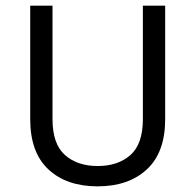

<svg xmlns="http://www.w3.org/2000/svg" viewBox="-20 -649 694 680"><path d="M166 -629V-227Q166 -139 210 -100Q254 -61 326 -61Q398 -61 442 -100Q486 -139 486 -227V-629H565V-227Q565 -109 500 -49Q435 11 325.5 11Q216 11 151.5 -49Q87 -109 87 -227V-629Z"/></svg>

Font: Karla
Style: Regular
Weight: 400
Designer: Jonathan Pinhorn
Version: Version 1.000